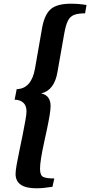

<svg xmlns="http://www.w3.org/2000/svg" viewBox="-20 -818 487 1036"><path d="M176 198Q64 198 64 120Q64 104 70 70Q76 36 85 -6.5Q94 -49 102.5 -91.5Q111 -134 117 -168Q123 -202 123 -217Q123 -249 105 -264.5Q87 -280 59 -280L70 -337Q150 -339 169 -449L208 -672Q222 -743 256 -770.5Q290 -798 363 -798Q405 -798 447 -791L439 -746Q401 -746 379.5 -737.5Q358 -729 346.5 -706Q335 -683 327 -639L290 -429Q282 -381 260 -351.5Q238 -322 202 -314Q229 -308 241 -290.5Q253 -273 253 -246Q253 -227 247.5 -194Q242 -161 233.5 -121Q225 -81 216 -40Q207 1 201.5 36Q196 71 196 93Q196 128 213 136.5Q230 145 273 145L263 190Q212 198 176 198Z"/></svg>

Font: Sansita Swashed Medium
Style: Regular
Weight: 500
Designer: Pablo Cosgaya
Foundry: Omnibus-Type
Version: Version 1.003; ttfautohint (v1.8.3)